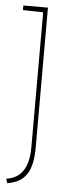

<svg xmlns="http://www.w3.org/2000/svg" viewBox="-53 -728 284 793"><g transform="rotate(5 88.5 -331.5)"><path d="M9 37C85 24 113 -23 113 -122V-700H11V-681L95 -679V-118C95 -13 45 13 3 19Z"/></g></svg>

Font: Advent Pro
Style: Thin
Weight: 100
Designer: Andreas Kalpakidis
Foundry: Andreas Kalpakidis
Version: Version 2.002 2007